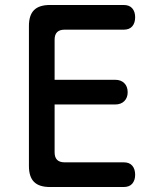

<svg xmlns="http://www.w3.org/2000/svg" viewBox="-20 -750 640 770"><path d="M199 -430H442Q465 -430 478.5 -416.5Q492 -403 492 -380Q492 -358 478.5 -344.5Q465 -331 442 -331H199V-139Q199 -119 209 -109Q219 -99 239 -99H476Q499 -99 510.5 -85.5Q522 -72 522 -49Q522 -27 510.5 -13.5Q499 0 476 0H180Q137 0 116.5 -20.5Q96 -41 96 -84V-646Q96 -689 116.5 -709.5Q137 -730 180 -730H476Q499 -730 510.5 -716.5Q522 -703 522 -681Q522 -658 510.5 -644.5Q499 -631 476 -631H239Q219 -631 209 -621Q199 -611 199 -591Z"/></svg>

Font: Maple Mono NL Medium
Style: Regular
Weight: 500
Monospace: yes
Designer: subframe7536
Version: Version 7.000